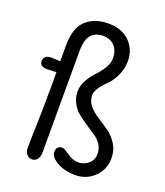

<svg xmlns="http://www.w3.org/2000/svg" viewBox="-141 -855 826 961"><g transform="rotate(20 272.0 -375.0)"><path d="M58 -502 108 -500V-585Q108 -678 153 -719Q198 -760 271 -760Q344 -760 385 -718.5Q426 -677 426 -615Q426 -575 409 -539Q392 -503 371 -482Q316 -429 316 -396.5Q316 -364 336.5 -340Q357 -316 386.5 -297.5Q416 -279 445 -258.5Q474 -238 494.5 -205.5Q515 -173 515 -131Q515 -70 473 -30Q431 10 373.5 10Q316 10 275.5 -13Q235 -36 235 -63Q235 -97 268 -97Q276 -97 306 -76Q336 -55 365.5 -55Q395 -55 418.5 -75Q442 -95 442 -125.5Q442 -156 427 -178Q412 -200 390 -214Q368 -228 341.5 -246Q315 -264 293 -281.5Q271 -299 256 -327.5Q241 -356 241 -387.5Q241 -419 258 -449Q275 -479 296 -501Q351 -559 351 -602Q351 -645 328 -669Q305 -693 266.5 -693Q228 -693 204.5 -668Q181 -643 181 -576V-41Q181 -18 170.5 -4Q160 10 142 10Q124 10 113.5 -4Q103 -18 103 -33.5Q103 -49 104 -96Q109 -237 109 -375V-442L58 -440Q20 -440 20 -470Q20 -486 31 -494Q42 -502 58 -502Z"/></g></svg>

Font: Delius
Style: Regular
Weight: 400
Designer: Natalia Raices
Foundry: Natalia Raices
Version: Version 1.001